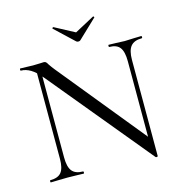

<svg xmlns="http://www.w3.org/2000/svg" viewBox="-117 -896 960 1017"><g transform="rotate(-15 363.5 -387.5)"><path d="M120 -602 143 -600V-109Q143 -57 161.5 -34.5Q180 -12 221 -12Q224 -12 224 -6Q224 0 221 0Q196 0 183 -1L133 -2L82 -1Q68 0 41 0Q39 0 39 -6Q39 -12 41 -12Q84 -12 102 -34.5Q120 -57 120 -109ZM612 14 152 -543Q120 -582 93.5 -597.5Q67 -613 41 -613Q38 -613 38 -619Q38 -625 41 -625L78 -624Q90 -623 111 -623Q133 -623 147 -624Q161 -625 169 -625Q176 -625 180.5 -621.5Q185 -618 191 -607Q203 -589 216 -573L616 -82L624 12Q624 14 619 15Q614 16 612 14ZM624 12 601 -19V-515Q601 -567 583.5 -590Q566 -613 525 -613Q523 -613 523 -619Q523 -625 525 -625L564 -624Q594 -622 613 -622Q631 -622 663 -624L704 -625Q707 -625 707 -619Q707 -613 704 -613Q662 -613 643 -590Q624 -567 624 -515ZM260 -785Q260 -787 262.5 -789.5Q265 -792 267 -791L376 -733L484 -791H485Q487 -791 489 -788Q491 -785 489 -784L387 -687Q383 -683 376 -683Q368 -683 364 -687L261 -784Q261 -784 260.5 -784.5Q260 -785 260 -785Z"/></g></svg>

Font: Cormorant Unicase
Style: Regular
Weight: 400
Designer: Christian Thalmann (Catharsis Fonts)
Foundry: Catharsis Fonts
Version: Version 4.000